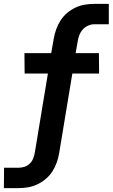

<svg xmlns="http://www.w3.org/2000/svg" viewBox="-54 -755 581 990"><path d="M-34 215 -33 110H41Q56 110 71 105.5Q86 101 98 90Q110 79 116 64.5Q122 50 125 35L193 -376H73L72 -481H210L223 -555Q227 -579 235.5 -603Q244 -627 258 -649Q272 -671 292 -688Q312 -705 335.5 -716Q359 -727 383.5 -731Q408 -735 433 -735H507V-630H433Q416 -630 399.5 -622.5Q383 -615 371.5 -601.5Q360 -588 354 -571Q348 -554 346 -538L336 -481H456L457 -376H319L251 35Q247 59 238.5 83Q230 107 216 129Q202 151 181.5 168Q161 185 137.5 196Q114 207 89.5 211Q65 215 40 215Z"/></svg>

Font: Iosevka Extrabold
Style: Italic
Weight: 800
Italic angle: -9°
Monospace: yes
Designer: Belleve Invis
Foundry: Belleve Invis
Version: Version 32.5.0; ttfautohint (v1.8.4)